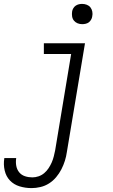

<svg xmlns="http://www.w3.org/2000/svg" viewBox="-62 -742 582 985"><path d="M100 223Q68 223 38.5 214Q9 205 -11 184Q-31 163 -38 132.5Q-45 102 -40 71V69H21V70Q18 90 21.5 109Q25 128 36.5 142Q48 156 66 162Q84 168 104 168Q120 168 136 162.5Q152 157 165 146Q178 135 187.5 120.5Q197 106 203.5 91Q210 76 214 60Q218 44 221 29L303 -465H163V-520H374L281 38Q278 60 271 82.5Q264 105 253 126.5Q242 148 226 167Q210 186 189.5 199Q169 212 145.5 217.5Q122 223 100 223ZM360 -618Q347 -618 336 -622.5Q325 -627 317.5 -636Q310 -645 308 -657.5Q306 -670 308 -683Q309 -691 314 -699.5Q319 -708 326.5 -713Q334 -718 342.5 -720Q351 -722 359 -722Q372 -722 383.5 -717.5Q395 -713 402 -704Q409 -695 411.5 -682.5Q414 -670 411 -657Q410 -649 405 -640.5Q400 -632 393 -627Q386 -622 377 -620Q368 -618 360 -618Z"/></svg>

Font: Iosevka Term Curly Lt Obl
Style: Regular
Weight: 300
Italic angle: -9°
Designer: Belleve Invis
Foundry: Belleve Invis
Version: Version 32.3.0